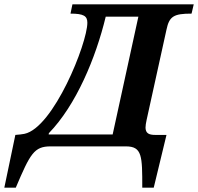

<svg xmlns="http://www.w3.org/2000/svg" viewBox="-82 -677 916 888"><path d="M-9 191C58 33 76 0 152 0H500C576 0 576 45 576 191H629L688 -53H636C606 -53 592 -61 591 -86C591 -96 593 -108 596 -122L688 -540C701 -602 722 -614 804 -614L814 -657H253L244 -614C305 -614 322 -603 322 -572C322 -476 165 -86 31 -58C22 -56 4 -54 -11 -53L-62 191ZM144 -61C270 -191 361 -409 407 -600H558L439 -55H143Z"/></svg>

Font: STIX Two Text
Style: Bold Italic
Weight: 700
Italic angle: -12°
Designer: Ross Mills, John Hudson & Paul Hanslow, Tiro Typeworks Ltd; with prior portions MicroPress Inc. and Coen Hoffman, Elsevi
Foundry: Tiro Typeworks Ltd
Version: Version 2.13 b171